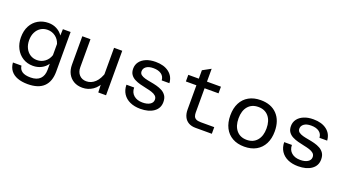

<svg xmlns="http://www.w3.org/2000/svg" viewBox="-62 -1374 4024 2230"><g transform="rotate(20 1950.0 -259.5)"><path d="M477.5 -471 480.5 -550H576V-60Q576 62 510.2 126Q444.5 190 312.5 190Q240 190 186.5 170.2Q133 150.5 102.5 111Q72 71.5 67.5 12H173Q178 57.5 213.2 81.8Q248.5 106 317.5 106Q395.5 106 435.2 66Q475 26 475 -47.5V-121Q447 -78.5 400.5 -54.5Q354 -30.5 296.5 -30.5Q225.5 -30.5 171 -64.8Q116.5 -99 85.5 -159.2Q54.5 -219.5 54.5 -295.5Q54.5 -378 86.5 -437.5Q118.5 -497 174.5 -529.2Q230.5 -561.5 301.5 -561.5Q358.5 -561.5 404.8 -536.5Q451 -511.5 477.5 -471ZM318.5 -109.5Q372.5 -109.5 415 -141.2Q457.5 -173 475 -227V-365.5Q457.5 -420 415 -451.2Q372.5 -482.5 318.5 -482.5Q270 -482.5 233.2 -458.8Q196.5 -435 176 -393.2Q155.5 -351.5 155.5 -297Q155.5 -242.5 176 -200.2Q196.5 -158 233.2 -133.8Q270 -109.5 318.5 -109.5Z M821.5 -550V-203.5Q821.5 -145 854.5 -109.5Q887.5 -74 941 -74Q1001.5 -74 1049.2 -118.5Q1097 -163 1124.5 -257L1141 -144Q1109.5 -66.5 1051.2 -27.2Q993 12 924 12Q861.5 12 816 -14.5Q770.5 -41 745.5 -88.2Q720.5 -135.5 720.5 -199V-550ZM1214 -550V0H1118L1113 -124V-550Z M1639.5 12Q1566.5 12 1511.2 -13.2Q1456 -38.5 1425.8 -85.2Q1395.5 -132 1394.5 -196.5H1490Q1490 -135.5 1530.8 -100.5Q1571.5 -65.5 1639 -65.5Q1696 -65.5 1730.5 -87Q1765 -108.5 1765 -145.5Q1765 -174.5 1745.2 -192Q1725.5 -209.5 1693.5 -219.5Q1661.5 -229.5 1623 -237.2Q1584.5 -245 1546 -255.2Q1507.5 -265.5 1475.5 -282Q1443.5 -298.5 1423.8 -326.8Q1404 -355 1404 -399.5Q1404 -447 1430.8 -483.5Q1457.5 -520 1507.2 -541Q1557 -562 1625 -562Q1728 -562 1790.2 -514.2Q1852.5 -466.5 1857.5 -383.5H1762.5Q1759.5 -432 1723 -458.2Q1686.5 -484.5 1625 -484.5Q1567 -484.5 1536.5 -461.5Q1506 -438.5 1506 -404Q1506 -376.5 1525.8 -361.2Q1545.5 -346 1577.5 -337.2Q1609.5 -328.5 1648.2 -322Q1687 -315.5 1725.2 -305.5Q1763.5 -295.5 1795.5 -278Q1827.5 -260.5 1847.2 -230.8Q1867 -201 1867 -153Q1867 -76 1805 -32Q1743 12 1639.5 12Z M2320 0Q2268.5 0 2232.8 -20.5Q2197 -41 2178.8 -79Q2160.5 -117 2160.5 -168V-654L2261.5 -709V-168Q2261.5 -143.5 2268.5 -123.8Q2275.5 -104 2296.2 -93Q2317 -82 2356.5 -82H2521.5V0ZM2030.5 -468V-550H2434V-468Z M2924.5 12Q2839 12 2777.4 -22.8Q2715.8 -57.5 2682.9 -122Q2650 -186.5 2650 -275Q2650 -364.5 2682.9 -428.5Q2715.8 -492.5 2777.4 -527.2Q2839 -562 2924.6 -562Q3053 -562 3126 -485.5Q3199 -409 3199 -274.9Q3199 -186.5 3166 -122Q3133 -57.5 3071.5 -22.8Q3010 12 2924.5 12ZM2924.5 -72Q3005 -72 3051.3 -126.6Q3097.5 -181.1 3097.5 -275.1Q3097.5 -370 3051.3 -424Q3005 -478 2924.5 -478Q2843.6 -478 2797.6 -423.9Q2751.5 -369.8 2751.5 -275Q2751.5 -181 2797.6 -126.5Q2843.6 -72 2924.5 -72Z M3589.5 12Q3516.5 12 3461.2 -13.2Q3406 -38.5 3375.8 -85.2Q3345.5 -132 3344.5 -196.5H3440Q3440 -135.5 3480.8 -100.5Q3521.5 -65.5 3589 -65.5Q3646 -65.5 3680.5 -87Q3715 -108.5 3715 -145.5Q3715 -174.5 3695.2 -192Q3675.5 -209.5 3643.5 -219.5Q3611.5 -229.5 3573 -237.2Q3534.5 -245 3496 -255.2Q3457.5 -265.5 3425.5 -282Q3393.5 -298.5 3373.8 -326.8Q3354 -355 3354 -399.5Q3354 -447 3380.8 -483.5Q3407.5 -520 3457.2 -541Q3507 -562 3575 -562Q3678 -562 3740.2 -514.2Q3802.5 -466.5 3807.5 -383.5H3712.5Q3709.5 -432 3673 -458.2Q3636.5 -484.5 3575 -484.5Q3517 -484.5 3486.5 -461.5Q3456 -438.5 3456 -404Q3456 -376.5 3475.8 -361.2Q3495.5 -346 3527.5 -337.2Q3559.5 -328.5 3598.2 -322Q3637 -315.5 3675.2 -305.5Q3713.5 -295.5 3745.5 -278Q3777.5 -260.5 3797.2 -230.8Q3817 -201 3817 -153Q3817 -76 3755 -32Q3693 12 3589.5 12Z"/></g></svg>

Font: Azeret Mono Thin
Style: Regular
Weight: 100
Designer: Martin Vácha
Foundry: Displaay
Version: Version 1.002